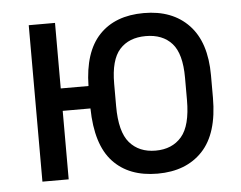

<svg xmlns="http://www.w3.org/2000/svg" viewBox="-44 -589 813 648"><g transform="rotate(-5 362.5 -265.0)"><path d="M465 7Q368 7 314 -51Q260 -109 258 -232H164V0H75V-530H164V-308H258Q260 -423 314 -480Q368 -537 465 -537Q562 -537 617.5 -478.5Q673 -420 673 -308V-232Q673 -111 617.5 -52Q562 7 465 7ZM465 -71Q521 -71 553 -108Q585 -145 585 -232V-308Q585 -389 553.5 -424Q522 -459 465 -459Q408 -459 376.5 -424Q345 -389 345 -308V-232Q345 -145 377 -108Q409 -71 465 -71Z"/></g></svg>

Font: Golos UI VF
Style: Regular
Weight: 400
Designer: A.Korolkova, Vitaly Kuzmin
Foundry: ParaType Ltd
Version: Version 2.000